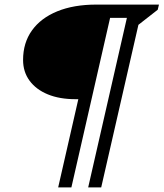

<svg xmlns="http://www.w3.org/2000/svg" viewBox="-20 -710 713 837"><path d="M309.2 -277.6Q239.6 -277.6 188.5 -298.6Q137.4 -319.6 109 -358.1Q80.6 -396.6 80.6 -448.6Q80.6 -523.2 119.2 -577.2Q157.8 -631.2 229.5 -660.6Q301.2 -690 400 -690H444.2L349 -277.6ZM233.6 107 415.6 -690H473.2L291.2 107ZM364.4 107 546.4 -690H673L667.6 -667.6L557.6 -581.6L594.2 -649L421.2 107ZM445.8 -632 459.2 -690H563.2L549.8 -632Z"/></svg>

Font: Platypi Light
Style: Italic
Weight: 300
Italic angle: -13°
Designer: David Sargent
Foundry: Bolt Cutter Type
Version: Version 1.200